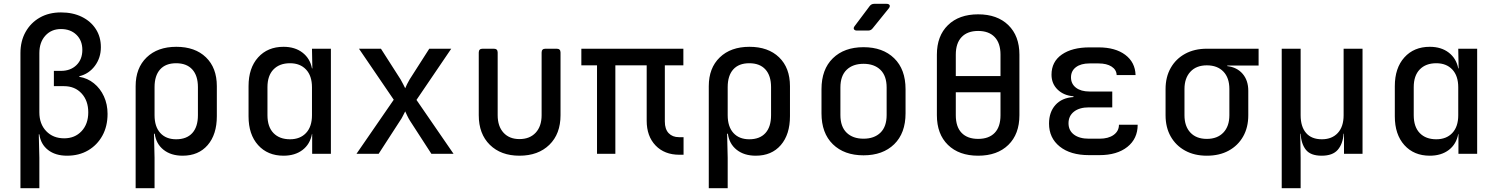

<svg xmlns="http://www.w3.org/2000/svg" viewBox="-20 -805 7840 1005"><path d="M87 180V-527Q87 -590 114 -638Q141 -686 188.5 -713Q236 -740 299 -740Q361 -740 408 -717Q455 -694 481.5 -653Q508 -612 508 -558Q508 -502 476.5 -460Q445 -418 395 -406V-403Q438 -396 471.5 -369Q505 -342 524 -300.5Q543 -259 543 -209Q543 -144 516 -95Q489 -46 441.5 -18Q394 10 331 10Q270 10 231.5 -20Q193 -50 186 -102H183L186 21V180ZM316 -81Q372 -81 407 -118.5Q442 -156 442 -217Q442 -278 407 -316Q372 -354 315 -354H262V-434H299Q349 -434 380 -464Q411 -494 411 -544Q411 -593 380 -623Q349 -653 299 -653Q249 -653 217.5 -618.5Q186 -584 186 -527V-217Q186 -156 222 -118.5Q258 -81 316 -81Z M690 180V-354Q690 -449 747.5 -504.5Q805 -560 903 -560Q1001 -560 1058 -505Q1115 -450 1115 -354V-197Q1115 -101 1067 -45.5Q1019 10 936 10Q875 10 836 -21Q797 -52 790 -105H786L789 21V180ZM902 -76Q957 -76 986.5 -108.5Q1016 -141 1016 -202V-349Q1016 -409 986.5 -441.5Q957 -474 902 -474Q847 -474 818 -441.5Q789 -409 789 -349V-202Q789 -142 819 -109Q849 -76 902 -76Z M1464 10Q1381 10 1331 -45.5Q1281 -101 1281 -196V-354Q1281 -449 1331 -504.5Q1381 -560 1464 -560Q1524 -560 1563.5 -529.5Q1603 -499 1613 -447H1615L1613 -550H1712V0H1614V-104H1613Q1603 -50 1563.5 -20Q1524 10 1464 10ZM1498 -76Q1551 -76 1582 -109Q1613 -142 1613 -202V-348Q1613 -408 1582 -441Q1551 -474 1498 -474Q1443 -474 1411.5 -441.5Q1380 -409 1380 -349V-202Q1380 -141 1411.5 -108.5Q1443 -76 1498 -76Z M1846 0 2041 -283 1859 -550H1974L2077 -389Q2084 -377 2090.5 -364Q2097 -351 2101 -343Q2104 -351 2110.5 -364Q2117 -377 2124 -389L2227 -550H2342L2160 -282L2354 0H2238L2126 -173Q2119 -184 2112 -198.5Q2105 -213 2101 -222Q2096 -213 2089 -198.5Q2082 -184 2074 -173L1962 0Z M2699 10Q2602 10 2544 -47Q2486 -104 2486 -202V-530Q2486 -550 2506 -550H2565Q2585 -550 2585 -530V-202Q2585 -144 2615.5 -110.5Q2646 -77 2699 -77Q2753 -77 2784 -110.5Q2815 -144 2815 -202V-530Q2815 -550 2835 -550H2894Q2914 -550 2914 -530V-202Q2914 -104 2855.5 -47Q2797 10 2699 10Z M3536 5Q3458 5 3411.5 -43.5Q3365 -92 3365 -173V-463H3201V0H3105V-463H3023V-550H3557V-463H3460V-169Q3460 -129 3480 -108Q3500 -87 3534 -87H3558V5Z M3690 180V-354Q3690 -449 3747.5 -504.5Q3805 -560 3903 -560Q4001 -560 4058 -505Q4115 -450 4115 -354V-197Q4115 -101 4067 -45.5Q4019 10 3936 10Q3875 10 3836 -21Q3797 -52 3790 -105H3786L3789 21V180ZM3902 -76Q3957 -76 3986.5 -108.5Q4016 -141 4016 -202V-349Q4016 -409 3986.5 -441.5Q3957 -474 3902 -474Q3847 -474 3818 -441.5Q3789 -409 3789 -349V-202Q3789 -142 3819 -109Q3849 -76 3902 -76Z M4500 8Q4399 8 4339.5 -50Q4280 -108 4280 -212V-338Q4280 -442 4339.5 -500Q4399 -558 4500 -558Q4601 -558 4660.5 -500Q4720 -442 4720 -338V-212Q4720 -108 4660.5 -50Q4601 8 4500 8ZM4500 -79Q4556 -79 4588.5 -110.5Q4621 -142 4621 -203V-347Q4621 -408 4588.5 -439.5Q4556 -471 4500 -471Q4444 -471 4411.5 -439.5Q4379 -408 4379 -347V-203Q4379 -142 4411.5 -110.5Q4444 -79 4500 -79ZM4466 -645Q4454 -645 4450 -652Q4446 -659 4454 -669L4532 -773Q4541 -785 4556 -785H4620Q4633 -785 4636.5 -778Q4640 -771 4632 -761L4548 -657Q4539 -645 4524 -645Z M5100 10Q5000 10 4942 -46.5Q4884 -103 4884 -202V-519Q4884 -617 4942 -673.5Q5000 -730 5100 -730Q5200 -730 5258 -673.5Q5316 -617 5316 -519V-202Q5316 -103 5258 -46.5Q5200 10 5100 10ZM4983 -407H5217V-519Q5217 -579 5186.5 -611Q5156 -643 5100 -643Q5044 -643 5013.5 -611Q4983 -579 4983 -519ZM5100 -78Q5156 -78 5186.5 -109.5Q5217 -141 5217 -202V-322H4983V-202Q4983 -141 5013.5 -109.5Q5044 -78 5100 -78Z M5735 7H5680Q5583 7 5527 -38Q5471 -83 5471 -158Q5471 -218 5504.5 -255.5Q5538 -293 5599 -297V-301Q5548 -305 5516 -336Q5484 -367 5484 -414Q5484 -482 5538 -519.5Q5592 -557 5683 -557H5730Q5818 -557 5870 -518Q5922 -479 5924 -412H5825Q5824 -440 5798.5 -456.5Q5773 -473 5730 -473H5683Q5638 -473 5612 -453.5Q5586 -434 5586 -400Q5586 -366 5612 -346Q5638 -326 5683 -326H5802V-243H5680Q5630 -243 5601.5 -220.5Q5573 -198 5573 -160Q5573 -122 5601.5 -100.5Q5630 -79 5680 -79H5735Q5782 -79 5809.5 -99Q5837 -119 5837 -152H5935Q5935 -79 5881 -36Q5827 7 5735 7Z M6297 10Q6232 10 6183.5 -16.5Q6135 -43 6108 -90.5Q6081 -138 6081 -202V-339Q6081 -402 6108 -449.5Q6135 -497 6183.5 -523.5Q6232 -550 6297 -550H6568V-462H6404V-459Q6455 -453 6484.5 -418.5Q6514 -384 6514 -330V-202Q6514 -138 6487 -90.5Q6460 -43 6411.5 -16.5Q6363 10 6297 10ZM6297 -78Q6352 -78 6383.5 -111Q6415 -144 6415 -202V-339Q6415 -398 6383.5 -430.5Q6352 -463 6297 -463Q6242 -463 6211 -429.5Q6180 -396 6180 -339V-202Q6180 -144 6211 -111Q6242 -78 6297 -78Z M6689 180V-550H6788V-202Q6788 -142 6816.5 -109Q6845 -76 6899 -76Q6952 -76 6982.5 -109Q7013 -142 7013 -202V-550H7112V0H7015V-105H7013Q7009 -52 6982.5 -21Q6956 10 6898 10Q6840 10 6815.5 -21Q6791 -52 6788 -105H6786L6788 21V180Z M7464 10Q7381 10 7331 -45.5Q7281 -101 7281 -196V-354Q7281 -449 7331 -504.5Q7381 -560 7464 -560Q7524 -560 7563.5 -529.5Q7603 -499 7613 -447H7615L7613 -550H7712V0H7614V-104H7613Q7603 -50 7563.5 -20Q7524 10 7464 10ZM7498 -76Q7551 -76 7582 -109Q7613 -142 7613 -202V-348Q7613 -408 7582 -441Q7551 -474 7498 -474Q7443 -474 7411.5 -441.5Q7380 -409 7380 -349V-202Q7380 -141 7411.5 -108.5Q7443 -76 7498 -76Z"/></svg>

Font: Pitagon Sans Mono Medium
Style: Regular
Weight: 500
Monospace: yes
Designer: Travis Tran
Foundry: Pitagon
Version: Version 1.001; ttfautohint (v1.8.4.7-5d5b);gftools[0.9.26]